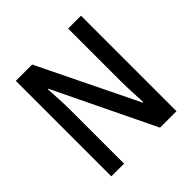

<svg xmlns="http://www.w3.org/2000/svg" viewBox="-187 -865 1015 1015"><g transform="rotate(-45 321.0 -357.0)"><path d="M565 0H442L170 -563H166Q169 -520 171 -478Q173 -436 173 -399V0H78V-714H200L471 -158H475Q473 -200 471 -242.5Q469 -285 469 -321V-714H565Z"/></g></svg>

Font: Noto Sans Ethiopic Condensed Medium
Style: Regular
Weight: 500
Width: 3
Designer: Monotype Design Team
Foundry: Monotype Imaging Inc.
Version: Version 2.102; ttfautohint (v1.8.4.7-5d5b)